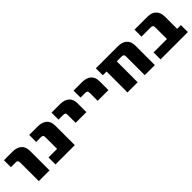

<svg xmlns="http://www.w3.org/2000/svg" viewBox="224 -1526 2532 2532"><g transform="rotate(-45 1490.5 -260.0)"><path d="M33 -390V-520H188Q274 -520 318.5 -480Q363 -440 363 -365V0H163V-345Q163 -372 153.5 -381Q144 -390 118 -390Z M834 -365V0H474V-130H634V-345Q634 -372 624.5 -381Q615 -390 589 -390H504V-520H659Q745 -520 789.5 -480Q834 -440 834 -365Z M920 -390V-520H1075Q1161 -520 1205.5 -480Q1250 -440 1250 -365V-200H1050V-345Q1050 -372 1040.5 -381Q1031 -390 1005 -390Z M1331 -390V-520H1486Q1572 -520 1616.5 -480Q1661 -440 1661 -365V-200H1461V-345Q1461 -372 1451.5 -381Q1442 -390 1416 -390Z M2139 -345Q2139 -372 2129.5 -381Q2120 -390 2094 -390H2007V0H1817V-390H1747V-520H2152Q2238 -520 2282.5 -480Q2327 -440 2327 -365V0H2139Z M2683 -345Q2683 -372 2673.5 -381Q2664 -390 2638 -390H2468V-520H2708Q2787 -520 2830 -477.5Q2873 -435 2873 -355V-130H2943V0H2433V-130H2683Z"/></g></svg>

Font: M PLUS 1p Black
Style: Regular
Weight: 900
Version: Version 1.061